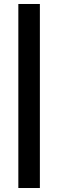

<svg xmlns="http://www.w3.org/2000/svg" viewBox="-20 -728 292 963"><path d="M180 215V-708H72V215Z"/></svg>

Font: Sunflower Medium
Style: Regular
Weight: 500
Designer: JIKJI
Foundry: JIKJI
Version: Version 1.00